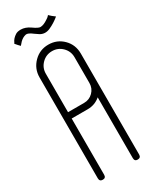

<svg xmlns="http://www.w3.org/2000/svg" viewBox="-222 -922 779 974"><g transform="rotate(-30 167.5 -435.0)"><path d="M258 -698Q293 -663 293 -611V-20Q293 -1 274 -1Q256 -1 256 -20V-376Q224 -349 182 -349H88V-20Q88 -1 70 -1Q51 -1 51 -20V-611Q51 -662 87 -698Q122 -733 172 -733Q223 -733 258 -698ZM256 -611Q256 -646 231.5 -670.5Q207 -695 172 -695Q137 -695 112.5 -670.5Q88 -646 88 -611V-386H182Q213 -386 234.5 -407.5Q256 -429 256 -460ZM29 -829Q37 -848 59 -862Q70 -869 89 -869Q116 -869 143 -850Q171 -830 183 -830Q202 -830 228 -848Q238 -854 243 -860Q248 -865 246 -865Q245 -865 249 -861Q258 -852 260 -851L278 -837Q249 -813 217 -799Q187 -786 161 -801Q153 -806 139 -816Q112 -837 99 -834Q80 -830 64 -814Q59 -809 49 -797Q37 -809 29 -819Q25 -823 25 -822L26 -823Q28 -826 29 -829Z"/></g></svg>

Font: Aaram
Style: Regular
Weight: 400
Designer: Tharique Azeez
Foundry: Tharique Azeez
Version: Version 1.7